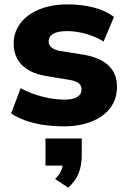

<svg xmlns="http://www.w3.org/2000/svg" viewBox="-20 -570 583 884"><path d="M31.2 -47.9 75.2 -164.1Q116.2 -140.6 171.4 -126Q226.6 -111.3 277.3 -111.3Q315.4 -111.3 335.4 -123.5Q355.5 -135.7 355.5 -158.2Q355.5 -175.8 343.3 -186Q331.1 -196.3 305.7 -201.2L188.5 -220.7Q117.2 -233.4 80.1 -271.5Q43 -309.6 43 -370.1Q43 -420.9 73.2 -461.9Q103.5 -502.9 160.2 -526.4Q216.8 -549.8 291 -549.8Q357.4 -549.8 412.6 -535.2Q467.8 -520.5 504.9 -492.2L457 -378.9Q420.9 -401.4 376 -414.1Q331.1 -426.8 289.1 -426.8Q204.1 -426.8 204.1 -377.9Q204.1 -346.7 253.9 -335.9L369.1 -317.4Q518.6 -290 518.6 -169.9Q518.6 -114.3 487.8 -73.2Q457 -32.2 401.4 -10.3Q345.7 11.7 273.4 11.7Q197.3 11.7 134.8 -3.9Q72.3 -19.5 31.2 -47.9ZM268.6 192.4H189.5V67.4H356.4V142.6Q356.4 191.4 342.3 227.5Q328.1 263.7 293.9 293.9L233.4 253.9Q262.7 227.5 268.6 192.4Z"/></svg>

Font: Min Sans Black
Style: Regular
Weight: 900
Designer: Jinseong-Kim, NotoSansCJK, Nunito
Foundry: Jinseong-Kim
Version: Version 1.000